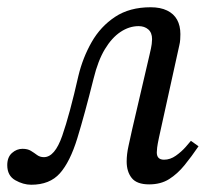

<svg xmlns="http://www.w3.org/2000/svg" viewBox="-42 -499 589 529"><path d="M44 10Q22 10 0 -2.5Q-22 -15 -22 -44Q-22 -66 -9 -77.5Q4 -89 20 -89Q34 -89 43 -83.5Q52 -78 60 -72Q68 -66 79 -66Q109 -66 129.5 -125Q150 -184 174 -290Q186 -340 210.5 -383Q235 -426 275 -452.5Q315 -479 373 -479Q400 -479 418.5 -470Q437 -461 446 -444.5Q455 -428 455 -405Q455 -398 454.5 -390Q454 -382 452 -374L396 -120Q392 -101 391 -92.5Q390 -84 390 -79Q390 -59 410 -59Q427 -59 442.5 -70Q458 -81 469.5 -94Q481 -107 484 -111L505 -96Q486 -68 466.5 -44Q447 -20 424 -5.5Q401 9 369 9Q335 9 321 -8.5Q307 -26 307 -54Q307 -74 312 -96.5Q317 -119 322 -142L370 -348Q375 -369 376 -377.5Q377 -386 377 -391Q377 -409 366.5 -418Q356 -427 340 -427Q314 -427 290 -411Q266 -395 247 -363.5Q228 -332 216 -283Q191 -183 171 -118Q151 -53 123 -21.5Q95 10 44 10Z"/></svg>

Font: STIX Two Text
Style: Italic
Weight: 400
Italic angle: -12°
Designer: Ross Mills, John Hudson & Paul Hanslow, Tiro Typeworks Ltd; with prior portions MicroPress Inc. and Coen Hoffman, Elsevi
Foundry: Tiro Typeworks Ltd
Version: Version 2.13 b171